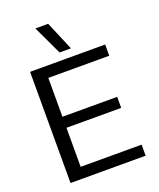

<svg xmlns="http://www.w3.org/2000/svg" viewBox="-155 -951 866 1045"><g transform="rotate(-20 277.5 -428.0)"><path d="M257 -688H323L252 -856H178ZM70 0H505V-64H152V-290H469V-354H152V-579H505V-644H70Z"/></g></svg>

Font: Kanit Light
Style: Regular
Weight: 300
Designer: Katatrad Team
Foundry: CadsonDemak
Version: Version 1.000;PS 001.000;hotconv 1.0.88;makeotf.lib2.5.64775